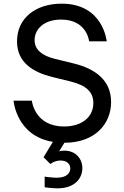

<svg xmlns="http://www.w3.org/2000/svg" viewBox="-20 -770 675 1049"><path d="M294 259C391 259 430 202 430 149C430 98 394 53 332 53C321 53 311 54 303 57L332 10C498 10 587 -92 587 -213C587 -333 498 -395 384 -423L278 -449C210 -466 169 -498 169 -551C169 -609 218 -663 314 -663C456 -663 467 -544 467 -544H563C563 -544 545 -750 317 -750C177 -750 73 -673 73 -544C73 -427 162 -375 267 -349L365 -325C445 -305 490 -272 490 -207C490 -131 428 -79 330 -79C168 -79 154 -220 154 -220H54C54 -220 69 -27 269 5L218 89L255 126C255 126 278 107 311 107C346 107 364 127 364 150C364 173 347 201 290 201C263 201 224 195 224 195V253C224 253 262 259 294 259Z"/></svg>

Font: Be Vietnam Pro
Style: Regular
Weight: 400
Designer: Lam Bao, Tony Le, Vietanh Nguyen
Foundry: Yellow Type Foundry
Version: Version 1.002